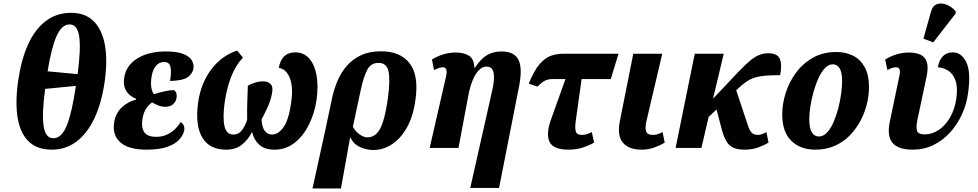

<svg xmlns="http://www.w3.org/2000/svg" viewBox="-20 -842 5566 1093"><path d="M275 10Q191 10 143 -37Q95 -84 80.5 -171Q66 -258 83 -379Q100 -500 139 -587Q178 -674 239.5 -721.5Q301 -769 385 -769Q465 -769 513 -721.5Q561 -674 577 -586.5Q593 -499 576 -378Q559 -258 518.5 -171Q478 -84 416.5 -37Q355 10 275 10ZM422 -420Q441 -564 431 -633.5Q421 -703 376 -703Q331 -703 301.5 -635.5Q272 -568 251 -436ZM284 -55Q331 -55 360.5 -128.5Q390 -202 412 -353L237 -336Q218 -197 228 -126Q238 -55 284 -55Z M816 10Q710 10 664 -32.5Q618 -75 630 -146Q639 -199 673.5 -231Q708 -263 754 -275L755 -280Q719 -293 699.5 -323Q680 -353 687 -400Q698 -470 762 -509.5Q826 -549 924 -549Q989 -549 1024.5 -534.5Q1060 -520 1072.5 -497.5Q1085 -475 1081 -450Q1076 -423 1049 -403Q1022 -383 948 -381Q957 -434 950.5 -461.5Q944 -489 914 -489Q886 -489 867.5 -467Q849 -445 843 -406Q837 -370 841.5 -343.5Q846 -317 857 -306Q881 -314 913.5 -321.5Q946 -329 971 -329Q990 -314 985 -285Q982 -263 965 -248.5Q948 -234 921 -234Q900 -234 881.5 -241.5Q863 -249 846 -259Q831 -250 814.5 -227.5Q798 -205 791 -166Q783 -117 801 -90Q819 -63 870 -63Q904 -63 932 -76.5Q960 -90 979 -109.5Q998 -129 1009 -147Q1018 -142 1024.5 -130.5Q1031 -119 1029 -101Q1024 -74 1001.5 -48.5Q979 -23 933.5 -6.5Q888 10 816 10Z M1108 -259Q1123 -367 1182 -446Q1241 -525 1330 -554L1363 -514Q1321 -470 1295.5 -404Q1270 -338 1259 -259Q1247 -171 1258 -123.5Q1269 -76 1309 -76Q1338 -76 1356 -99Q1374 -122 1387 -160Q1386 -217 1388 -270.5Q1390 -324 1391 -354Q1408 -364 1431 -371.5Q1454 -379 1477 -379Q1507 -379 1521.5 -362.5Q1536 -346 1528 -307Q1523 -284 1516.5 -264.5Q1510 -245 1498.5 -221Q1487 -197 1469 -161Q1471 -119 1487 -97.5Q1503 -76 1529 -76Q1564 -76 1594 -118Q1624 -160 1638 -261Q1650 -349 1629.5 -399Q1609 -449 1567 -456Q1583 -544 1661 -544Q1709 -544 1740 -509Q1771 -474 1782 -413Q1793 -352 1782 -274Q1771 -198 1739 -133Q1707 -68 1657 -29Q1607 10 1543 10Q1487 10 1456 -18Q1425 -46 1415 -91Q1391 -44 1355.5 -17Q1320 10 1267 10Q1172 10 1131 -60Q1090 -130 1108 -259Z M1871 -286Q1882 -336 1902 -383Q1922 -430 1954.5 -467.5Q1987 -505 2035 -527.5Q2083 -550 2149 -550Q2259 -550 2312 -481.5Q2365 -413 2345 -274Q2333 -182 2297.5 -118Q2262 -54 2212 -21Q2162 12 2104 12Q2067 12 2030 -4.5Q1993 -21 1975 -59H1973L1921 231H1759L1832 -102ZM2071 -60Q2118 -60 2144.5 -110.5Q2171 -161 2188 -281Q2202 -384 2192 -434Q2182 -484 2135 -484Q2090 -484 2069.5 -442.5Q2049 -401 2035 -336L1989 -121Q2000 -97 2025 -78.5Q2050 -60 2071 -60Z M2657 228 2782 -327Q2797 -391 2790 -427Q2783 -463 2750 -463Q2725 -463 2704.5 -441Q2684 -419 2670 -383.5Q2656 -348 2648 -308L2590 0H2426L2520 -410Q2530 -459 2501 -459Q2491 -459 2479.5 -455.5Q2468 -452 2451 -443L2439 -503Q2469 -522 2503.5 -532.5Q2538 -543 2574 -543Q2620 -543 2649.5 -525Q2679 -507 2680 -457H2684Q2717 -507 2752 -528Q2787 -549 2836 -549Q2906 -549 2930.5 -503.5Q2955 -458 2936 -356L2821 228Z M3216 10Q3128 10 3107.5 -36.5Q3087 -83 3119 -168L3199 -392H3126Q3103 -392 3085 -384Q3067 -376 3040 -349L2990 -366Q3020 -440 3051.5 -476.5Q3083 -513 3116.5 -524.5Q3150 -536 3184 -536H3501L3457 -392H3291L3258 -157Q3252 -115 3257.5 -94.5Q3263 -74 3293 -74Q3308 -74 3320.5 -78Q3333 -82 3349 -90L3362 -30Q3342 -18 3303.5 -4Q3265 10 3216 10Z M3632 10Q3561 10 3526.5 -29Q3492 -68 3509 -154L3585 -536H3750L3661 -157Q3651 -115 3658 -94.5Q3665 -74 3696 -74Q3711 -74 3723.5 -78Q3736 -82 3752 -90L3764 -30Q3745 -18 3709.5 -4Q3674 10 3632 10Z M3826 0 3935 -536H4100L4039 -280L4125 -371Q4184 -435 4222 -471.5Q4260 -508 4289.5 -523.5Q4319 -539 4354 -539Q4406 -539 4419.5 -506Q4433 -473 4421 -414Q4373 -414 4340 -411.5Q4307 -409 4280.5 -401.5Q4254 -394 4229 -377Q4204 -360 4174 -331L4171 -328L4238 -127Q4246 -101 4258.5 -87.5Q4271 -74 4294 -74Q4315 -74 4343 -90L4355 -30Q4334 -17 4299 -3.5Q4264 10 4219 10Q4179 10 4154 -1.5Q4129 -13 4113.5 -40.5Q4098 -68 4086 -116L4059 -219L4014 -176L3973 0Z M4621 10Q4537 10 4485 -40Q4433 -90 4433 -192Q4433 -249 4452 -310.5Q4471 -372 4509.5 -425.5Q4548 -479 4606 -512.5Q4664 -546 4742 -546Q4793 -546 4835 -525.5Q4877 -505 4902 -460.5Q4927 -416 4927 -345Q4927 -301 4915.5 -252.5Q4904 -204 4880 -157.5Q4856 -111 4819.5 -73Q4783 -35 4733.5 -12.5Q4684 10 4621 10ZM4642 -65Q4667 -65 4688 -87.5Q4709 -110 4725 -146.5Q4741 -183 4752 -225.5Q4763 -268 4768.5 -309Q4774 -350 4774 -380Q4774 -431 4759.5 -453.5Q4745 -476 4721 -476Q4697 -476 4676.5 -454.5Q4656 -433 4640 -398.5Q4624 -364 4612 -322Q4600 -280 4593.5 -238.5Q4587 -197 4587 -163Q4587 -112 4601.5 -88.5Q4616 -65 4642 -65Z M5176 10Q5093 10 5060.5 -29Q5028 -68 5046 -152L5101 -415Q5105 -435 5101 -447Q5097 -459 5081 -459Q5071 -459 5059.5 -455.5Q5048 -452 5032 -443L5019 -503Q5049 -522 5084 -532.5Q5119 -543 5155 -543Q5192 -543 5218.5 -531.5Q5245 -520 5255.5 -490.5Q5266 -461 5255 -407L5202 -157Q5194 -118 5200.5 -97.5Q5207 -77 5245 -77Q5287 -77 5325 -103Q5363 -129 5389 -174.5Q5415 -220 5424 -280Q5433 -346 5419 -384.5Q5405 -423 5377.5 -440Q5350 -457 5319 -459Q5326 -501 5348 -522.5Q5370 -544 5404 -544Q5453 -544 5480.5 -488.5Q5508 -433 5491 -313Q5483 -250 5456.5 -192Q5430 -134 5389 -88.5Q5348 -43 5294 -16.5Q5240 10 5176 10ZM5293 -601 5237 -622 5279 -773Q5289 -810 5314.5 -818.5Q5340 -827 5369.5 -815Q5399 -803 5421 -777L5420 -765Z"/></svg>

Font: Noto Serif Condensed ExtraBold
Style: Italic
Weight: 800
Width: 3
Italic angle: -12°
Designer: Monotype Design Team
Foundry: Monotype Imaging Inc.
Version: Version 2.014; ttfautohint (v1.8.4.7-5d5b)